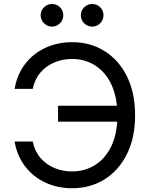

<svg xmlns="http://www.w3.org/2000/svg" viewBox="-20 -953 770 982"><path d="M348.6 9.8Q273.9 9.8 211.9 -19.3Q149.9 -48.3 108.6 -101.8Q67.4 -155.3 54.7 -229H147.5Q157.7 -179.2 187.3 -145Q216.8 -110.8 258.8 -93.5Q300.8 -76.2 348.6 -76.2Q409.7 -76.2 460 -105.2Q510.3 -134.3 542 -190.9Q573.7 -247.6 579.6 -330.6H276.9V-412.1H578.1Q569.8 -489.7 537.8 -543.2Q505.9 -596.7 456.8 -624Q407.7 -651.4 348.6 -651.4Q300.8 -651.4 258.8 -634Q216.8 -616.7 187.3 -582.5Q157.7 -548.3 147.5 -498.5H54.7Q67.9 -573.7 109.4 -627Q150.9 -680.2 212.9 -708.7Q274.9 -737.3 348.6 -737.3Q441.9 -737.3 514.6 -691.9Q587.4 -646.5 629.2 -562.7Q670.9 -479 670.9 -363.3Q670.9 -248.5 629.2 -164.8Q587.4 -81.1 514.6 -35.6Q441.9 9.8 348.6 9.8ZM246.1 -816.9Q222.2 -816.9 205.1 -834Q188 -851.1 188 -875Q188 -898.9 205.1 -915.8Q222.2 -932.6 246.1 -932.6Q270 -932.6 286.9 -915.8Q303.7 -898.9 303.7 -875Q303.7 -851.1 286.9 -834Q270 -816.9 246.1 -816.9ZM451.7 -816.9Q427.7 -816.9 410.6 -834Q393.6 -851.1 393.6 -875Q393.6 -898.9 410.6 -915.8Q427.7 -932.6 451.7 -932.6Q475.6 -932.6 492.4 -915.8Q509.3 -898.9 509.3 -875Q509.3 -851.1 492.4 -834Q475.6 -816.9 451.7 -816.9Z"/></svg>

Font: Inter
Style: Regular
Weight: 400
Designer: Rasmus Andersson
Foundry: rsms
Version: Version 4.001;git-9221beed3